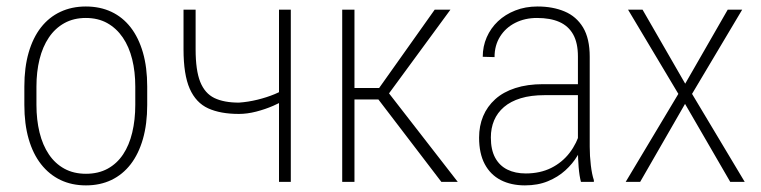

<svg xmlns="http://www.w3.org/2000/svg" viewBox="-20 -558 2335 589"><path d="M54.7 -236.3V-292.5Q54.7 -351.1 67.9 -396.7Q81.1 -442.4 105.7 -473.9Q130.4 -505.4 165.3 -521.7Q200.2 -538.1 243.2 -538.1Q287.1 -538.1 321.8 -521.7Q356.4 -505.4 380.9 -473.9Q405.3 -442.4 418.5 -396.7Q431.6 -351.1 431.6 -292.5V-236.3Q431.6 -177.7 418.5 -131.8Q405.3 -85.9 380.9 -54.2Q356.4 -22.5 321.8 -5.9Q287.1 10.7 243.7 10.7Q200.2 10.7 165.5 -5.9Q130.9 -22.5 106 -54.2Q81.1 -85.9 67.9 -131.8Q54.7 -177.7 54.7 -236.3ZM91.8 -292.5V-236.3Q91.8 -190.4 101.3 -151.6Q110.8 -112.8 129.9 -84.5Q148.9 -56.2 177.5 -40.5Q206.1 -24.9 243.7 -24.9Q281.7 -24.9 310.3 -40.5Q338.9 -56.2 357.7 -84.5Q376.5 -112.8 385.7 -151.6Q395 -190.4 395 -236.3V-292.5Q395 -337.9 385.5 -376.2Q376 -414.6 356.7 -442.9Q337.4 -471.2 309.1 -487.1Q280.8 -502.9 243.2 -502.9Q206.1 -502.9 177.5 -487.1Q148.9 -471.2 129.9 -442.9Q110.8 -414.6 101.3 -376.2Q91.8 -337.9 91.8 -292.5Z M872.1 -528.3V0H835.9V-528.3ZM859.9 -289.6V-254.9Q842.8 -244.1 818.1 -233.4Q793.5 -222.7 765.9 -215.6Q738.3 -208.5 712.9 -208.5Q656.2 -208.5 618.7 -225.6Q581.1 -242.7 562 -285.9Q543 -329.1 543 -406.7V-528.3H580.1V-406.7Q580.1 -342.3 594.2 -306.9Q608.4 -271.5 637.7 -257.3Q667 -243.2 712.9 -243.2Q741.2 -245.1 770 -252.2Q798.8 -259.3 822.8 -269.3Q846.7 -279.3 859.9 -289.6Z M1067.4 -528.3V0H1029.8V-528.3ZM1361.8 -528.3 1159.7 -252.9H1053.2L1051.3 -288.1H1143.1L1313.5 -528.3ZM1334 0 1138.2 -256.3 1160.6 -288.1 1384.3 0Z M1752.9 -97.7V-384.8Q1752.9 -426.3 1738.3 -452.4Q1723.6 -478.5 1695.8 -490.7Q1668 -502.9 1627.4 -502.9Q1590.3 -502.9 1560.8 -488Q1531.2 -473.1 1514.2 -446Q1497.1 -418.9 1497.1 -382.8L1460.9 -383.8Q1460.9 -415.5 1473.1 -443.6Q1485.4 -471.7 1507.6 -492.7Q1529.8 -513.7 1560.8 -525.9Q1591.8 -538.1 1628.9 -538.1Q1675.8 -538.1 1711.9 -522.9Q1748 -507.8 1768.6 -473.9Q1789.1 -439.9 1789.1 -383.8V-107.9Q1789.1 -79.6 1792.5 -51Q1795.9 -22.5 1801.8 -5.4V0H1762.2Q1757.3 -18.1 1755.1 -45.4Q1752.9 -72.8 1752.9 -97.7ZM1763.2 -299.8 1764.2 -266.1H1650.9Q1608.4 -266.1 1577.4 -256.6Q1546.4 -247.1 1526.1 -229.7Q1505.9 -212.4 1495.8 -188.7Q1485.8 -165 1485.8 -136.2Q1485.8 -98.6 1499 -74.2Q1512.2 -49.8 1536.4 -37.8Q1560.5 -25.9 1592.8 -25.9Q1636.7 -25.9 1670.7 -42.7Q1704.6 -59.6 1727.3 -89.1Q1750 -118.7 1760.3 -156.2L1772.5 -128.9Q1766.1 -105 1751.5 -80.3Q1736.8 -55.7 1714.1 -35.2Q1691.4 -14.6 1660.6 -2Q1629.9 10.7 1590.3 10.7Q1547.9 10.7 1516.1 -5.6Q1484.4 -22 1467 -54.7Q1449.7 -87.4 1449.7 -135.7Q1449.7 -171.9 1462.2 -201.7Q1474.6 -231.4 1499.3 -253.7Q1523.9 -275.9 1560.8 -287.8Q1597.7 -299.8 1646 -299.8Z M1951.2 -528.3 2082 -301.3 2212.4 -528.3H2256.8L2103 -270L2264.6 0H2220.2L2081.5 -239.3L1943.8 0H1899.4L2061 -270L1906.7 -528.3Z"/></svg>

Font: Roboto Condensed ExtraLight
Style: Regular
Weight: 250
Designer: Christian Robertson
Foundry: Google
Version: Version 3.008; 2023